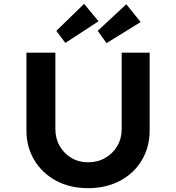

<svg xmlns="http://www.w3.org/2000/svg" viewBox="-20 -976 919 1002"><path d="M440 6Q345 6 272.5 -33Q200 -72 159 -140.5Q118 -209 118 -295V-701H269V-302Q269 -253 291.5 -214Q314 -175 352.5 -152Q391 -129 440 -129Q490 -129 529.5 -152Q569 -175 592 -214Q615 -253 615 -302V-701H761V-295Q761 -209 720.5 -140.5Q680 -72 607 -33Q534 6 440 6ZM321 -752 274 -815 419 -956 494 -865ZM536 -751 490 -815 639 -954 714 -861Z"/></svg>

Font: Lexend Exa SemiBold
Style: Regular
Weight: 600
Designer: Bonnie Shaver-Troup, Thomas Jockin
Foundry: Lexend
Version: Version 1.007